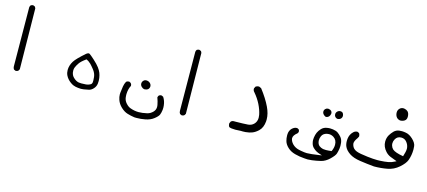

<svg xmlns="http://www.w3.org/2000/svg" viewBox="-56 -907 3723 1675"><g transform="rotate(15 1806.0 -69.0)"><path d="M84 165Q96.7 165 106 156.2L113.8 142.6L106.9 -405.3L100.1 -419.4L85.9 -426.3Q83.5 -426.8 79.8 -426.8Q76.2 -426.8 71 -425.3Q65.9 -423.8 60.5 -419.9Q54.2 -411.1 53.2 -400.4L57.1 131.8Q57.1 146.5 65.4 157.7L80.1 164.6Q82 165 84 165Z M696.8 167.5Q721.7 163.6 743.2 158.7Q763.2 154.3 781.7 134.3Q800.3 114.3 803.7 87.9Q805.2 75.2 805.2 62.3Q805.2 49.3 803.2 36.6Q799.3 11.7 791.7 -7.8Q784.2 -27.3 767.3 -50.3Q750.5 -73.2 714.8 -105.7Q679.2 -138.2 667 -145.5Q664.1 -147.5 660.2 -147.5Q651.4 -147.5 638.7 -138.2Q563 -72.3 543 -40Q518.6 -1 518.6 40.5Q518.6 65.4 528.3 86.4Q543 117.7 574.7 141.1Q588.4 151.4 602.1 157.2Q623 165.5 646 167.5Q646 167.5 646 167.5Q659.2 169.4 671.6 169.4Q684.1 169.4 696.8 167.5ZM638.7 120.6Q612.8 115.2 589.4 91.3Q573.2 75.2 568.4 49.8Q566.9 40 566.9 31.2Q566.9 16.6 571.8 4.4Q579.1 -14.6 595.2 -38.1Q610.8 -61.5 653.8 -91.8Q666.5 -85.9 672.9 -81.5Q685.5 -72.8 694.3 -64Q707.5 -50.8 728.5 -24.4Q753.4 6.8 756.8 40Q758.8 60.5 758.8 70.8Q758.8 81.1 758.3 85.7Q757.8 90.3 756.8 93.8Q754.4 100.6 750 105L747.1 107.4Q726.1 119.6 702.4 121.1Q678.7 122.6 663.6 122.6Q648.4 122.6 638.7 120.6Z M1013.2 127.4Q1013.2 151.4 1022 176.3Q1033.2 209.5 1062.3 237.1Q1091.3 264.6 1122.3 274.2Q1153.3 283.7 1187 288.6Q1195.8 289.1 1205.1 289.1Q1245.6 289.1 1283.2 281.7Q1329.1 273.4 1360.1 249Q1391.1 224.6 1398.4 207Q1405.8 189.5 1409.2 162.1Q1410.2 152.3 1410.2 142.6Q1410.2 124.5 1406.2 105Q1400.4 75.7 1383.8 50.3L1369.1 43.5Q1366.7 43 1363.3 43Q1359.9 43 1355 44.4Q1350.1 45.9 1344.7 49.8Q1338.4 58.1 1336.4 68.8Q1348.1 99.1 1354.5 133.3Q1356 141.6 1356 149.4Q1356 175.8 1338.4 194.8Q1315.9 218.8 1287.1 225.6Q1244.6 235.4 1210.9 235.4Q1172.9 235.4 1134.8 221.2Q1113.8 213.9 1093.3 190.9Q1072.8 168 1069.8 138.7Q1068.4 126.5 1068.4 118.2Q1068.4 109.9 1068.8 104.5Q1070.8 63.5 1087.4 32.7Q1087.9 31.2 1087.9 29.3Q1087.9 16.6 1079.1 7.3L1064.9 -0.5Q1064 -0.5 1063 -0.5Q1047.9 -0.5 1037.6 7.8Q1025.9 29.3 1022 53.2Q1018.1 78.6 1014.2 111.3Q1013.2 119.1 1013.2 127.4ZM1238.8 21Q1252.9 10.7 1252.9 -10.3Q1252.9 -14.2 1250.5 -20.5Q1248 -28.3 1241.5 -34.9Q1234.9 -41.5 1228 -44.9Q1217.3 -49.8 1205.6 -49.8Q1191.4 -49.8 1181.2 -39.6Q1169.4 -27.8 1169.4 -12.2Q1169.4 3.4 1181.6 15.6Q1193.8 27.8 1207.5 29.8Q1226.1 29.8 1238.8 21Z M1584 165Q1596.7 165 1606 156.2L1613.8 142.6L1606.9 -405.3L1600.1 -419.4L1585.9 -426.3Q1583.5 -426.8 1579.8 -426.8Q1576.2 -426.8 1571 -425.3Q1565.9 -423.8 1560.5 -419.9Q1554.2 -411.1 1553.2 -400.4L1557.1 131.8Q1557.1 146.5 1565.4 157.7L1580.1 164.6Q1582 165 1584 165Z M2116.2 162.6Q2124 163.1 2129.4 163.1Q2134.8 163.1 2141.1 162.8Q2147.5 162.6 2157.7 162.1Q2194.3 158.7 2217.8 148.9Q2244.1 138.2 2268.6 115.2Q2302.2 84 2307.1 24.9Q2307.6 17.1 2307.6 7.3Q2307.6 -43 2280.3 -100.6Q2248.5 -167.5 2190.4 -242.7L2171.9 -251.5Q2168.9 -252 2166.7 -252Q2164.6 -252 2161.4 -251.7Q2158.2 -251.5 2154.3 -250Q2146 -248 2139.2 -243.2L2130.4 -225.6Q2130.4 -223.6 2130.4 -221.2Q2130.4 -218.8 2130.6 -215.3Q2130.9 -211.9 2132.8 -207.5Q2135.7 -199.7 2143.1 -192.4Q2178.7 -150.9 2201.9 -104.5Q2225.1 -58.1 2233.9 -13.7Q2236.3 0 2236.3 12.2Q2236.3 47.4 2213.4 70.3Q2192.9 90.8 2162.1 93.3Q2126 96.2 2042 97.2L2036.1 96.7Q2020.5 96.7 2010.3 105.5L2001.5 123Q2001 126 2001 130.6Q2001 135.3 2002.9 142.6Q2004.9 149.9 2009.8 156.7Q2025.9 165 2066.4 165Q2087.9 165 2116.2 162.6Z M2712.4 250.5Q2725.6 252.4 2742.4 252.4Q2759.3 252.4 2780.8 249.5Q2819.3 244.6 2858.9 235.1Q2898.4 225.6 2934.1 191.2Q2969.7 156.7 2976.3 136.5Q2982.9 116.2 2986.8 90.8Q2990.7 65.4 2986.8 36.1Q2982.9 6.8 2967.3 -11.7Q2951.2 -30.8 2933.6 -43Q2916.5 -54.2 2888.7 -58.1Q2876 -60.1 2862.1 -60.1Q2848.1 -60.1 2833 -57.1Q2805.7 -52.7 2786.6 -33.2Q2767.6 -13.2 2758.5 7.6Q2749.5 28.3 2746.1 53.7Q2744.6 63 2744.6 75.4Q2744.6 87.9 2748.5 103Q2753.9 126.5 2769.5 142.1Q2785.6 157.7 2801.8 166.3Q2817.9 174.8 2836.4 180.2L2854 186L2835.4 189Q2756.3 201.2 2721.7 201.2Q2702.1 201.2 2668 194.8Q2657.7 192.9 2647 190.4Q2612.8 182.6 2588.9 158.7Q2567.4 136.2 2564 111.3Q2564 109.4 2564 106.9Q2564 82 2599.1 54.7L2606 42Q2606 40.5 2606 39.6Q2606 26.4 2599.6 19L2586.4 12.2Q2584 11.7 2581.5 11.7Q2571.8 11.7 2561.5 15.6Q2549.8 20.5 2538.1 31.7Q2518.1 52.2 2516.1 83Q2515.6 88.9 2515.6 95.2Q2515.6 121.6 2522.5 145.5Q2530.3 174.3 2557.6 199.7Q2585 225.6 2626 236.3Q2667.5 247.6 2712.4 250.5ZM2925.8 127.9Q2893.1 131.8 2875.5 131.8Q2857.9 131.8 2849.1 129.9Q2828.1 125 2813.5 113.3L2810.5 110.4Q2798.3 98.1 2794.9 76.2Q2793.9 70.3 2793.9 64.5Q2793.9 45.9 2802.7 26.4Q2814.9 0 2847.7 -7.3Q2856.9 -9.3 2866.2 -9.3Q2888.7 -9.3 2908.7 3.4Q2940.9 24.4 2940.9 67.9Q2940.9 95.7 2926.8 126ZM2838.9 -190.4Q2838.9 -202.1 2830.8 -210.2Q2822.8 -218.3 2808.6 -220.7Q2804.7 -221.7 2801.3 -221.7Q2787.6 -221.7 2777.8 -211.9Q2767.1 -201.2 2767.1 -187Q2767.1 -168.5 2785.6 -154.8Q2793 -149.4 2801.3 -147Q2816.9 -148.9 2825.9 -158.2Q2835 -167.5 2837.9 -182.1Q2838.9 -186.5 2838.9 -190.4ZM2941.9 -193.8Q2941.9 -204.1 2936 -214.8Q2928.7 -228 2910.6 -228Q2895 -228 2883.8 -216.8Q2872.6 -205.6 2872.6 -191.4Q2872.6 -176.8 2881.3 -167.5Q2890.6 -158.7 2900.9 -156.7Q2920.4 -156.7 2931.6 -168Q2941.9 -178.2 2941.9 -193.8Z M3100.1 -93.3Q3079.1 -93.3 3064.5 -78.1Q3036.6 -51.8 3032.2 -10.7Q3031.2 -1 3031.2 8.3Q3031.2 37.6 3041.5 59.6Q3055.2 88.9 3090.8 113Q3126.5 137.2 3189.9 146.5Q3253.4 155.8 3317.4 161.6Q3378.4 161.6 3436 150.9Q3493.2 140.6 3538.1 101.3Q3583 62 3595.2 28.8Q3612.3 -18.1 3612.3 -70.3Q3612.3 -85.9 3610.4 -100.6Q3606.9 -128.9 3575 -159.2Q3543 -189.5 3510.3 -194.8Q3489.7 -198.7 3474.9 -198.7Q3460 -198.7 3449.7 -197.3Q3422.9 -193.8 3403.8 -175.3Q3384.3 -155.3 3371.6 -133.8Q3356 -106.9 3356 -73.2Q3356 -26.9 3391.1 11.7Q3409.7 32.2 3434.6 43Q3459.5 53.7 3496.1 66.4L3487.3 71.3Q3459.5 86.4 3429.2 92.3Q3398.9 98.1 3353 100.1Q3343.3 100.6 3332 100.6Q3293.9 100.6 3240.7 94.2Q3167.5 85.9 3139.2 74.7Q3121.1 67.4 3110.8 56.2Q3096.7 40 3092.8 18.1Q3092.3 15.6 3092.3 12.7Q3092.3 -8.3 3116.2 -40.5L3124.5 -56.6Q3124.5 -58.1 3124.5 -62Q3124.5 -65.9 3122.8 -72.5Q3121.1 -79.1 3117.2 -85.4L3101.6 -93.3Q3100.6 -93.3 3100.1 -93.3ZM3420.4 -75.2Q3420.4 -94.7 3430.7 -112.8Q3447.3 -143.6 3483.4 -143.6Q3513.2 -143.6 3531.7 -121.6Q3550.3 -99.6 3554.2 -72.8Q3555.2 -67.9 3555.2 -61.5Q3555.2 -36.1 3540 9.8Q3465.8 -2.9 3442.4 -23.9Q3428.7 -36.6 3423.3 -55.2Q3420.4 -65.4 3420.4 -75.2ZM3490.7 -333Q3490.7 -363.8 3475.1 -379.4Q3463.9 -390.1 3444.8 -394Q3439.5 -395 3434.6 -395Q3415.5 -395 3401.9 -381.3Q3387.2 -366.7 3387.2 -345Q3387.2 -323.2 3397.9 -306.6Q3409.7 -289.1 3433.1 -284.7Q3457 -284.7 3474.1 -296.4Q3490.7 -308.1 3490.7 -333Z"/></g></svg>

Font: Bakudai
Style: Light
Weight: 300
Version: Version 1.48